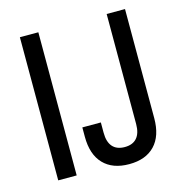

<svg xmlns="http://www.w3.org/2000/svg" viewBox="-103 -776 840 882"><g transform="rotate(-15 316.5 -334.5)"><path d="M69.5 0V-680.7H157.3V0ZM569.5 -162Q569.5 -77.3 526.5 -32.4Q483.5 12.6 404.6 12.6Q325.8 12.6 282.6 -32.4Q239.4 -77.3 239.4 -162V-206.3H327.5V-157.3Q327.5 -113.4 347.3 -91Q367.1 -68.6 404.9 -68.6Q442.7 -68.6 462.4 -91Q482.2 -113.4 482.2 -157.3V-680.7H569.5Z"/></g></svg>

Font: Puralecka Narrow
Style: Regular
Weight: 400
Designer: Hector Gatti, Marcela Romero, Pablo Cosgaya and Nicolas Silva
Version: Version 1.004;PS 001.004;hotconv 1.0.70;makeotf.lib2.5.58329